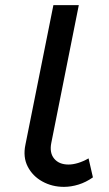

<svg xmlns="http://www.w3.org/2000/svg" viewBox="-20 -720 424 748"><path d="M229 8Q183 8 145 -13Q107 -34 88 -71Q69 -108 79 -156L188 -700H287L180 -164Q172 -125 191 -102Q210 -79 247 -79Q264 -79 284 -85Q304 -91 325 -103L342 -29Q315 -10 286 -1Q257 8 229 8Z"/></svg>

Font: Montserrat Thin Medium
Style: Italic
Weight: 500
Italic angle: -11.3°
Version: Version 9.000